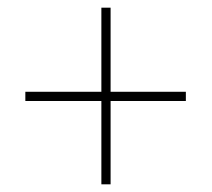

<svg xmlns="http://www.w3.org/2000/svg" viewBox="-20 -603 551 500"><path d="M268 -364H464V-340H268V-123H244V-340H46V-364H244V-583H268Z"/></svg>

Font: Noto Sans Bengali SemiCondensed Thin
Style: Regular
Weight: 100
Width: 4
Designer: Joana Ranito - Universal Thirst; Jelle Bosma - Monotype Design Team
Foundry: Universal Thirst ehf.
Version: Version 3.000; ttfautohint (v1.8.4.7-5d5b)